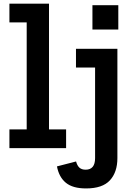

<svg xmlns="http://www.w3.org/2000/svg" viewBox="-20 -810 744 1050"><path d="M248 -102.5H341.5V0H31.5V-102.5H126V-687.5H31.5V-790H248ZM395.5 -543H622V54.5Q622 131.5 581.2 176Q540.5 220.5 450.5 220.5Q378 220.5 340.2 189.5Q302.5 158.5 291.5 100L396 73Q402 95.5 414.2 106.8Q426.5 118 448.5 118Q474 118 487 102.2Q500 86.5 500 54.5V-440.5H395.5ZM485.5 -781.5H627V-648.5H485.5Z"/></svg>

Font: Hepta Slab SemiBold
Style: Regular
Weight: 600
Designer: Michael LaGattuta
Foundry: Michael LaGattuta
Version: Version 1.102